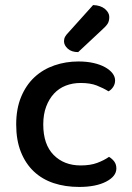

<svg xmlns="http://www.w3.org/2000/svg" viewBox="-20 -725 521 759"><path d="M299 -397Q267 -397 240 -386.5Q213 -376 193.5 -355Q174 -334 162.5 -303.5Q151 -273 151 -233Q151 -154 192 -112.5Q233 -71 299 -71Q337 -71 364 -81Q391 -91 411 -105Q424 -97 432 -86Q440 -75 440 -59Q440 -28 399.5 -7Q359 14 293 14Q238 14 192.5 -1Q147 -16 114 -47Q81 -78 62.5 -124.5Q44 -171 44 -233Q44 -295 63.5 -342Q83 -389 116.5 -420Q150 -451 195 -466.5Q240 -482 290 -482Q323 -482 349.5 -476Q376 -470 395 -459.5Q414 -449 424.5 -435.5Q435 -422 435 -407Q435 -393 427.5 -381.5Q420 -370 409 -364Q388 -377 362.5 -387Q337 -397 299 -397ZM348 -705Q378 -704 395 -689.5Q412 -675 412 -658Q412 -641 405 -630.5Q398 -620 381 -605L289 -519Q263 -519 248 -532.5Q233 -546 233 -562Q233 -572 237.5 -580Q242 -588 250 -596Z"/></svg>

Font: Baloo Paaji 2 Medium
Style: Regular
Weight: 500
Designer: Shuchita Grover, Noopur Datye and Ek Type
Foundry: Ek Type
Version: Version 1.640;hotconv 1.0.111;makeotfexe 2.5.65597; ttfautoh